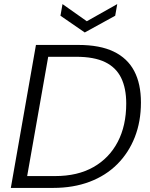

<svg xmlns="http://www.w3.org/2000/svg" viewBox="-20 -920 736 940"><path d="M33 0 156 -700H363Q469 -700 536.5 -667.5Q604 -635 637 -572.5Q670 -510 670 -418Q670 -325 640 -248.5Q610 -172 554 -116Q498 -60 418.5 -30Q339 0 240 0ZM113 -58H250Q360 -58 437.5 -102Q515 -146 556.5 -225.5Q598 -305 598 -413Q598 -488 573 -539Q548 -590 494.5 -616Q441 -642 353 -642H216ZM554 -900 544 -843 395 -761 276 -843 286 -900 405 -816Z"/></svg>

Font: DM Sans 24pt Light
Style: Italic
Weight: 300
Italic angle: -10°
Designer: Colophon Foundry, Jonny Pinhorn
Foundry: Colophon Foundry
Version: Version 4.004;gftools[0.9.30]